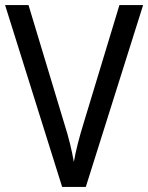

<svg xmlns="http://www.w3.org/2000/svg" viewBox="-20 -734 582 754"><path d="M542 -714H449L308 -249C291 -194 278 -144 270 -98C262 -144 250 -194 233 -247L92 -714H0L224 0H317Z"/></svg>

Font: Noto Sans Lao SemiCondensed
Style: Regular
Weight: 400
Width: 4
Designer: Monotype Design Team
Foundry: Monotype Imaging Inc.
Version: Version 2.003